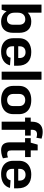

<svg xmlns="http://www.w3.org/2000/svg" viewBox="1356 -2158 812 3565"><g transform="rotate(90 1762.5 -376.0)"><path d="M385 10Q315 10 263 -20.5Q211 -51 182.5 -107Q154 -163 154 -239V-303Q154 -380 182 -435.5Q210 -491 261.5 -520.5Q313 -550 382 -550Q482 -550 536 -491Q590 -432 590 -323V-217Q590 -108 536.5 -49Q483 10 385 10ZM66 -740H216V-172L161 0H66ZM340 -99Q387 -99 413.5 -129.5Q440 -160 440 -214V-324Q440 -379 413.5 -409Q387 -439 340 -439Q282 -439 249 -402.5Q216 -366 216 -301V-240Q216 -174 249.5 -136.5Q283 -99 340 -99Z M937 10Q859 10 804 -17Q749 -44 719.5 -94.5Q690 -145 690 -216V-324Q690 -395 721 -445.5Q752 -496 810 -523Q868 -550 947 -550Q1069 -550 1135 -486Q1201 -422 1201 -299V-231H813V-308H1082L1058 -276V-331Q1058 -385 1029.5 -414.5Q1001 -444 950 -444Q898 -444 869 -415Q840 -386 840 -334V-197Q840 -145 868 -116Q896 -87 946 -87Q991 -87 1017.5 -107.5Q1044 -128 1052 -166L1194 -155Q1173 -75 1106.5 -32.5Q1040 10 937 10Z M1461 -740V0H1311V-740Z M1838 10Q1756 10 1697 -17Q1638 -44 1606.5 -95Q1575 -146 1575 -217V-323Q1575 -394 1606.5 -444.5Q1638 -495 1697 -522.5Q1756 -550 1838 -550Q1919 -550 1978 -523Q2037 -496 2068.5 -445Q2100 -394 2100 -323V-217Q2100 -146 2068.5 -95Q2037 -44 1978 -17Q1919 10 1838 10ZM1838 -102Q1890 -102 1920 -132Q1950 -162 1950 -214V-326Q1950 -379 1920 -408.5Q1890 -438 1838 -438Q1786 -438 1755.5 -408.5Q1725 -379 1725 -326V-214Q1725 -162 1755.5 -132Q1786 -102 1838 -102Z M2240 -560Q2240 -658 2288.5 -710Q2337 -762 2427 -762Q2459 -762 2494.5 -756Q2530 -750 2555 -741L2538 -645Q2524 -651 2507.5 -654Q2491 -657 2475 -657Q2431 -657 2410.5 -633.5Q2390 -610 2390 -560V0H2240ZM2164 -540H2498V-435H2164Z M2772 10Q2695 10 2659 -30.5Q2623 -71 2623 -156V-517L2666 -669H2773V-182Q2773 -139 2788 -121Q2803 -103 2839 -103Q2855 -103 2871.5 -107Q2888 -111 2903 -118L2920 -24Q2901 -14 2876 -6.5Q2851 1 2824.5 5.5Q2798 10 2772 10ZM2545 -540H2897V-435H2545Z M3213 10Q3135 10 3080 -17Q3025 -44 2995.5 -94.5Q2966 -145 2966 -216V-324Q2966 -395 2997 -445.5Q3028 -496 3086 -523Q3144 -550 3223 -550Q3345 -550 3411 -486Q3477 -422 3477 -299V-231H3089V-308H3358L3334 -276V-331Q3334 -385 3305.5 -414.5Q3277 -444 3226 -444Q3174 -444 3145 -415Q3116 -386 3116 -334V-197Q3116 -145 3144 -116Q3172 -87 3222 -87Q3267 -87 3293.5 -107.5Q3320 -128 3328 -166L3470 -155Q3449 -75 3382.5 -32.5Q3316 10 3213 10Z"/></g></svg>

Font: Pathway Extreme SemiCondensed
Style: Bold
Weight: 700
Width: 4
Version: Version 1.001;gftools[0.9.26]